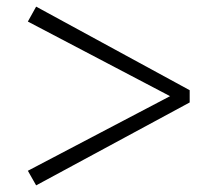

<svg xmlns="http://www.w3.org/2000/svg" viewBox="-20 -655 643 579"><path d="M552 -383V-346L89 -96L64 -140L510 -374V-356L64 -590L89 -635Z"/></svg>

Font: Noto Serif TC
Style: Bold
Weight: 700
Designer: Ryoko NISHIZUKA 西塚涼子 (kana & ideographs); Frank Grießhammer (Latin, Greek & Cyrillic); Wenlong ZHANG 张文龙 (bopomofo); San
Foundry: Adobe
Version: Version 2.002-H1;hotconv 1.1.0;makeotfexe 2.6.0